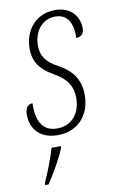

<svg xmlns="http://www.w3.org/2000/svg" viewBox="-87 -594 529 863"><g transform="rotate(-10 177.5 -162.5)"><path d="M142 10C237 10 293 -57 293 -147C293 -218 259 -263 198 -296C148 -322 125 -353 124 -399C124 -468 164 -517 223 -517C286 -517 302 -462 300 -406C321 -406 336 -418 336 -443C336 -497 301 -546 227 -546C140 -546 85 -479 85 -394C85 -329 118 -293 175 -261C233 -229 253 -189 253 -141C253 -69 211 -20 146 -20C75 -20 53 -75 55 -151C39 -151 21 -141 21 -104C21 -36 66 10 142 10ZM48 211 47 221H63C88 185 135 103 147 68V61H105C91 107 68 169 48 211Z"/></g></svg>

Font: Noto Serif Condensed ExtraLight
Style: Italic
Weight: 200
Width: 3
Italic angle: -12°
Designer: Monotype Design Team
Foundry: Monotype Imaging Inc.
Version: Version 2.013